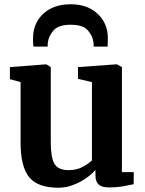

<svg xmlns="http://www.w3.org/2000/svg" viewBox="-20 -869 682 900"><path d="M490.5 9.5Q457 9.5 442.2 -4.2Q427.5 -18 427.5 -46V-72.5Q411 -53 383.5 -33.8Q356 -14.5 322.5 -1.8Q289 11 254 11Q157.5 11 117 -38.2Q76.5 -87.5 76.5 -201.5V-484L26.5 -498V-554.5L196 -567.5H197L218 -554.5V-202Q218 -130 235.5 -100.8Q253 -71.5 301.5 -71.5Q340.5 -71.5 368.5 -87.2Q396.5 -103 411 -117V-484L345.5 -499.5V-554.5L525.5 -567.5H528L551.5 -554.5V-62H607L606.5 -5.5Q588.5 -1.5 558.5 4Q528.5 9.5 490.5 9.5ZM311.5 -849Q390 -849 437.8 -804.2Q485.5 -759.5 485.5 -690.5Q485.5 -681.5 485 -669.8Q484.5 -658 484.5 -650.5H419Q419.5 -655 419 -660.2Q418.5 -665.5 418 -671.5Q414 -702 391 -727.5Q368 -753 311.5 -753Q254.5 -753 231.5 -727Q208.5 -701 204.5 -671Q203.5 -665 203.5 -660Q203.5 -655 203.5 -650.5H137Q135.5 -658 135.2 -669.8Q135 -681.5 135 -691Q135 -759.5 182.5 -804.2Q230 -849 311.5 -849Z"/></svg>

Font: Merriweather
Style: Bold
Weight: 700
Designer: Eben Sorkin
Foundry: Eben Sorkin
Version: Version 2.100; ttfautohint (v1.7.19-72a1) -l 8 -r 50 -G 200 